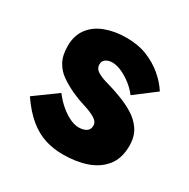

<svg xmlns="http://www.w3.org/2000/svg" viewBox="-119 -578 695 707"><g transform="rotate(30 228.0 -225.0)"><path d="M117.8 -173.8 23.5 -105.2Q57 -56.7 90.7 -29.5Q124.3 -2.3 159.9 8.7Q195.5 19.7 234.7 19.7Q291.7 19.7 335.7 4.3Q379.7 -11 406 -43.8Q432.3 -76.7 432.3 -130Q432.3 -170 414.3 -196.8Q396.3 -223.5 367.7 -240.8Q339 -258.2 306 -270.2Q277.3 -281.2 249.4 -288.8Q221.5 -296.3 204 -306.6Q186.5 -316.8 186.5 -335.5Q186.5 -350.2 197.9 -357.6Q209.3 -365 224.7 -365Q243.7 -365 265 -355.4Q286.3 -345.8 306.8 -330Q327.3 -314.2 342.5 -294L429.2 -359.8Q410.2 -389.3 381 -414.1Q351.8 -438.8 313.4 -454.4Q275 -470 224.8 -470Q176 -470 136.3 -455.2Q96.5 -440.3 74 -410.2Q51.5 -380 51.5 -336.2Q51.5 -296 65.6 -270.2Q79.7 -244.3 103.9 -227.6Q128.2 -210.8 157.5 -197.2Q184.5 -184.7 213.3 -176.1Q242.2 -167.5 261.2 -156.2Q280.3 -144.8 280.3 -128.3Q280.3 -111.2 267.7 -103.3Q255.2 -95.5 235.3 -95.5Q219.5 -95.5 199.3 -104.6Q179.2 -113.7 158.1 -131.2Q137 -148.7 117.8 -173.8Z"/></g></svg>

Font: Jost* Book
Style: Regular
Weight: 400
Version: Version 3.000